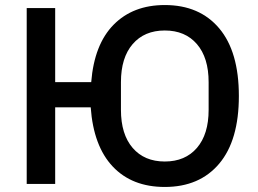

<svg xmlns="http://www.w3.org/2000/svg" viewBox="-20 -730 1023 762"><path d="M634 12Q504 12 427.5 -69Q351 -150 340 -304H199V0H86V-698H199V-404H342Q354 -554 431 -632Q508 -710 634 -710Q772 -710 850 -617.5Q928 -525 928 -349Q928 -173 850 -80.5Q772 12 634 12ZM808 -294V-404Q808 -501 761.5 -555Q715 -609 634 -609Q553 -609 506.5 -555Q460 -501 460 -404V-294Q460 -197 506.5 -143Q553 -89 634 -89Q715 -89 761.5 -143Q808 -197 808 -294Z"/></svg>

Font: IBM Plex Sans Medm
Style: Regular
Weight: 500
Designer: Mike Abbink, Paul van der Laan, Pieter van Rosmalen
Foundry: Bold Monday
Version: Version 3.005